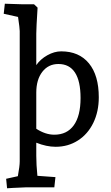

<svg xmlns="http://www.w3.org/2000/svg" viewBox="-26 -779 597 1032"><path d="M7 182 70 168Q80 114 80 88V-612Q80 -627 71 -688L-6 -705L0 -759L95 -756H157L176 -738Q169 -628 169 -598V-429Q191 -461 228.5 -482Q266 -503 303 -503Q399 -503 452 -438.5Q505 -374 505 -256Q505 -179 475.5 -118.5Q446 -58 393 -24Q340 10 273 10Q224 10 169 -12V58Q169 106 175 166L272 173L266 228H112L44 231L12 233ZM266 -55Q334 -55 370.5 -105.5Q407 -156 407 -252Q407 -343 377 -389Q347 -435 288 -435Q234 -435 201.5 -393Q169 -351 169 -281V-87Q218 -55 266 -55Z"/></svg>

Font: Andada Pro Medium
Style: Regular
Weight: 500
Designer: Carolina Giovagnoli
Foundry: Huerta Tipografica
Version: Version 3.005; ttfautohint (v1.8.4)